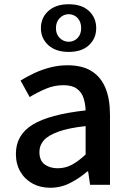

<svg xmlns="http://www.w3.org/2000/svg" viewBox="-20 -872 615 906"><path d="M217 14Q170 14 133.5 -6Q97 -26 76 -62Q55 -98 55 -146Q55 -235 133.5 -283.5Q212 -332 384 -351Q383 -383 374 -410Q365 -437 342.5 -453.5Q320 -470 279 -470Q236 -470 196 -453Q156 -436 120 -414L77 -492Q106 -510 141 -526.5Q176 -543 216 -553.5Q256 -564 299 -564Q368 -564 412 -536.5Q456 -509 477.5 -457Q499 -405 499 -331V0H405L396 -63H392Q355 -31 311 -8.5Q267 14 217 14ZM252 -78Q288 -78 319 -94.5Q350 -111 384 -143V-277Q303 -268 255 -250.5Q207 -233 186.5 -209.5Q166 -186 166 -155Q166 -114 191 -96Q216 -78 252 -78ZM304 -627Q243 -627 208 -659Q173 -691 173 -739Q173 -788 208 -820Q243 -852 304 -852Q366 -852 400 -820Q434 -788 434 -739Q434 -691 400 -659Q366 -627 304 -627ZM304 -675Q329 -675 346 -692.5Q363 -710 363 -739Q363 -769 346 -787Q329 -805 304 -805Q280 -805 262 -787Q244 -769 244 -739Q244 -710 262 -692.5Q280 -675 304 -675Z"/></svg>

Font: Noto Sans KR Thin Medium
Style: Regular
Weight: 500
Version: Version 2.004-H2;hotconv 1.0.118;makeotfexe 2.5.65603